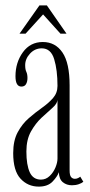

<svg xmlns="http://www.w3.org/2000/svg" viewBox="-20 -683 336 713"><path d="M124 10Q83.5 10 56.2 -19.5Q29 -49 29 -114.5Q29 -161 45.8 -192Q62.5 -223 87 -244.2Q111.5 -265.5 136 -282.8Q160.5 -300 177 -319Q193.5 -338 193.5 -364Q193.5 -423 181.2 -463.2Q169 -503.5 135 -503.5Q109.5 -503.5 91.5 -484Q73.5 -464.5 73.5 -441Q73.5 -425 77.8 -416.2Q82 -407.5 82 -393.5Q82 -380 76.8 -370.8Q71.5 -361.5 59.5 -361.5Q37.5 -361.5 37.5 -400Q37.5 -451 65 -489Q92.5 -527 139 -527Q185.5 -527 212 -488Q238.5 -449 238.5 -366V-50.5Q238.5 -32 244 -25.5Q249.5 -19 258 -19Q264.5 -19 270 -21.8Q275.5 -24.5 278 -27L289.5 -8Q284 -3 272.5 1Q261 5 247 5Q227.5 5 213.5 -6.2Q199.5 -17.5 198.5 -43.5Q193.5 -28 175.5 -9Q157.5 10 124 10ZM132 -16Q150.5 -16 164.5 -29.5Q178.5 -43 186 -61.2Q193.5 -79.5 193.5 -94V-312Q192.5 -298 174.8 -282.5Q157 -267 134.5 -246Q112 -225 95 -194.8Q78 -164.5 78 -120.5Q78 -70.5 90.5 -43.2Q103 -16 132 -16ZM52.5 -558 126.5 -663H154L227 -558H204.5L140 -629.5L75 -558Z"/></svg>

Font: Imbue 50pt ExtraLight
Style: Regular
Weight: 200
Designer: Tyler Finck
Foundry: Etcetera Type Company
Version: Version 1.102; ttfautohint (v1.8.3)